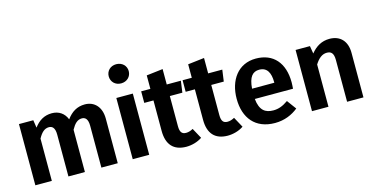

<svg xmlns="http://www.w3.org/2000/svg" viewBox="-84 -1291 3375 1733"><g transform="rotate(-15 1603.0 -425.0)"><path d="M692 -590C619 -590 566 -556 522 -496C499 -556 449 -590 384 -590C313 -590 260 -557 218 -500L207 -572H73V0H227V-395C255 -446 284 -475 326 -475C356 -475 382 -457 382 -391V0H536V-395C564 -446 592 -475 634 -475C664 -475 690 -457 690 -391V0H843V-417C843 -525 782 -590 692 -590Z M1060 -867C1005 -867 967 -828 967 -778C967 -727 1005 -688 1060 -688C1115 -688 1154 -727 1154 -778C1154 -828 1115 -867 1060 -867ZM1137 -572H983V0H1137Z M1576 -124C1552 -111 1532 -105 1511 -105C1472 -105 1454 -126 1454 -183V-464H1571L1586 -572H1454V-716L1301 -698V-572H1215V-464H1301V-179C1301 -52 1361 16 1480 17C1531 17 1587 2 1629 -27Z M1963 -124C1939 -111 1919 -105 1898 -105C1859 -105 1841 -126 1841 -183V-464H1958L1973 -572H1841V-716L1688 -698V-572H1602V-464H1688V-179C1688 -52 1748 16 1867 17C1918 17 1974 2 2016 -27Z M2548 -299C2548 -482 2452 -590 2290 -590C2123 -590 2030 -456 2030 -283C2030 -104 2126 17 2310 17C2399 17 2471 -15 2527 -60L2463 -147C2413 -112 2372 -97 2324 -97C2250 -97 2199 -130 2188 -240H2545C2546 -256 2548 -280 2548 -299ZM2396 -336H2188C2196 -445 2233 -485 2294 -485C2367 -485 2396 -429 2396 -342Z M2978 -590C2906 -590 2850 -557 2804 -500L2792 -572H2658V0H2812V-395C2844 -446 2879 -475 2923 -475C2961 -475 2986 -457 2986 -391V0H3139V-417C3139 -525 3079 -590 2978 -590Z"/></g></svg>

Font: Glow Sans TC Normal
Style: Bold
Weight: 700
Designer: Ryoko NISHIZUKA (kana, bopomofo & ideographs); Paul D. Hunt (Latin, Greek & Cyrillic); Sandoll Communications, Soo-young
Version: Version 0.93